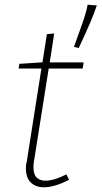

<svg xmlns="http://www.w3.org/2000/svg" viewBox="-20 -788 431 815"><path d="M273 -25Q243 -9 215.5 -1Q188 7 166 7Q132 7 111 -13Q90 -33 90 -73Q90 -81 90.5 -87Q91 -93 93 -98L157 -505L163 -497H59L62 -517L168 -524L159 -515L179 -643L210 -646L190 -515L183 -523H335L331 -497H178L188 -505L124 -102Q123 -98 122.5 -91.5Q122 -85 122 -78Q122 -47 136 -34Q150 -21 173 -21Q192 -21 214.5 -28Q237 -35 262 -48ZM314 -584 294 -589Q314 -645 330 -690Q346 -735 352 -768L391 -765Q381 -734 361.5 -688.5Q342 -643 314 -584Z"/></svg>

Font: Bitter Thin ExtraLight
Style: Italic
Weight: 250
Italic angle: -9°
Version: Version 2.002